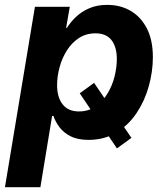

<svg xmlns="http://www.w3.org/2000/svg" viewBox="-37 -567 663 791"><path d="M350.6 -225.6 504.4 1 444.8 44.4 291.5 -182.6ZM-16.6 204.1 106.9 -539.1H250.5L235.4 -452.1H238.8Q253.9 -476.6 276.6 -498Q299.3 -519.5 331.3 -533.2Q363.3 -546.9 404.3 -546.9Q459.5 -546.9 501.7 -522Q543.9 -497.1 568.4 -449.2Q592.8 -401.4 592.8 -331.5Q592.8 -272.9 576.2 -212.6Q559.6 -152.3 526.4 -102.3Q493.2 -52.2 443.4 -21.5Q393.6 9.3 327.6 9.3Q283.2 9.3 253.9 -5.6Q224.6 -20.5 207.8 -43.2Q190.9 -65.9 183.1 -89.4H177.7L129.4 204.1ZM287.6 -107.9Q327.6 -107.9 357.2 -128.7Q386.7 -149.4 406.2 -182.1Q425.8 -214.8 435.1 -252.4Q444.3 -290 444.3 -324.2Q444.3 -373 422.6 -401.4Q400.9 -429.7 356.4 -429.7Q317.9 -429.7 288.3 -410.4Q258.8 -391.1 238.8 -359.6Q218.8 -328.1 208.5 -290.3Q198.2 -252.4 198.2 -215.8Q198.2 -166 221.2 -137Q244.1 -107.9 287.6 -107.9Z"/></svg>

Font: Inter 18pt
Style: Bold Italic
Weight: 700
Italic angle: -9.3988°
Designer: Rasmus Andersson
Foundry: rsms
Version: Version 4.001;git-66647c0bb